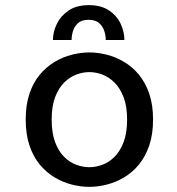

<svg xmlns="http://www.w3.org/2000/svg" viewBox="-20 -716 690 747"><path d="M327.5 11Q294.5 11 259.8 2.2Q225 -6.5 193 -25.5Q161 -44.5 135.2 -75.2Q109.5 -106 94.8 -149.5Q80 -193 80 -251Q80 -308.5 94.8 -352Q109.5 -395.5 135.2 -426Q161 -456.5 193 -475.5Q225 -494.5 259.8 -503.2Q294.5 -512 327.5 -512Q360.5 -512 395.2 -503.2Q430 -494.5 462.2 -475.5Q494.5 -456.5 520 -426Q545.5 -395.5 560.5 -352Q575.5 -308.5 575.5 -251Q575.5 -193 560.5 -149.5Q545.5 -106 520 -75.2Q494.5 -44.5 462.2 -25.5Q430 -6.5 395.2 2.2Q360.5 11 327.5 11ZM327.5 -65.5Q352.5 -65.5 378 -74.8Q403.5 -84 425.2 -105.5Q447 -127 460.8 -162.8Q474.5 -198.5 474.5 -251Q474.5 -303 460.8 -338.2Q447 -373.5 425.2 -395Q403.5 -416.5 378 -426Q352.5 -435.5 327.5 -435.5Q303 -435.5 277.2 -426Q251.5 -416.5 229.8 -395Q208 -373.5 194.5 -338.2Q181 -303 181 -251Q181 -198.5 194.5 -162.8Q208 -127 229.8 -105.5Q251.5 -84 277.2 -74.8Q303 -65.5 327.5 -65.5ZM326 -696Q374 -696 404.8 -675Q435.5 -654 449.8 -622.8Q464 -591.5 464 -560.5H391.5Q391.5 -577 385.8 -595.2Q380 -613.5 365.5 -626.2Q351 -639 325 -639Q298 -639 283.8 -626.2Q269.5 -613.5 264 -595.2Q258.5 -577 258.5 -560.5H186Q186 -591.5 201 -622.8Q216 -654 246.8 -675Q277.5 -696 326 -696Z"/></svg>

Font: Trispace Thin
Style: Regular
Weight: 400
Version: Version 1.210